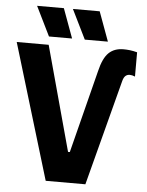

<svg xmlns="http://www.w3.org/2000/svg" viewBox="-59 -943 756 990"><g transform="rotate(5 318.5 -447.5)"><path d="M435 -587.6Q451 -655 479.8 -682.8Q508.6 -710.6 555.8 -710.6Q572.6 -710.6 589.7 -708.6Q606.8 -706.6 627 -701.2V-575.6Q619 -579 612.2 -580.5Q605.4 -582 599.2 -582Q587 -582 577.9 -574.4Q568.8 -566.8 563.6 -547.4L420.6 0H215.2L4 -700H169.4L317 -158.6H326.2ZM352.6 -742.8 277.8 -895H416.4L472.2 -742.8ZM167.2 -742.8 92.4 -895H231L286.8 -742.8Z"/></g></svg>

Font: Fixel Variable
Style: Regular
Weight: 100
Width: 3
Designer: AlfaBravo + MacPaw
Foundry: Kyrylo Tkachov, Marchela Mozhyna, Serhii Makarenko, Maria Weinstein, Zakhar Kryvoshyya
Version: Version 1.211